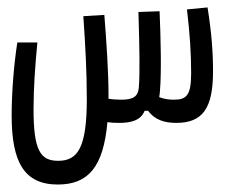

<svg xmlns="http://www.w3.org/2000/svg" viewBox="-20 -327 626 514"><path d="M134.8 167C215.8 167 256.8 120.6 267.6 0C277.3 1.5 287.6 2 298.8 2C331.5 2 356.9 -4.9 367.2 -30.3H376.5C394.5 -5.9 420.9 2 451.7 2C523.4 2 550.3 -38.1 550.3 -136.2C550.3 -187 546.4 -239.7 535.6 -307.1L480.5 -301.8C488.3 -236.3 491.7 -184.1 491.7 -131.3C491.7 -71.8 479.5 -60.1 445.3 -60.1C432.1 -60.1 418.9 -62 406.2 -66.9C407.2 -71.8 407.7 -77.1 408.2 -83.5C412.6 -134.3 410.2 -228.5 407.2 -296.9L350.6 -294.9C350.6 -289.1 351.1 -283.7 351.1 -277.8C353 -210 355 -130.9 351.6 -92.3C349.6 -68.4 336.4 -60.1 304.2 -60.1C292 -60.1 282.2 -61 270.5 -62.5C270.5 -66.9 270.5 -70.8 270.5 -75.2C270.5 -133.3 264.6 -221.7 259.3 -287.1L203.1 -283.7C208.5 -205.6 212.4 -135.3 212.4 -61.5C212.4 68.8 188 103.5 135.7 103.5C88.4 103.5 69.8 76.2 69.8 -34.2C69.8 -91.8 74.2 -152.8 80.1 -213.4H26.4C17.1 -154.3 11.2 -79.1 11.2 -17.6C11.2 106.4 44.4 167 134.8 167Z"/></svg>

Font: Cascadia Mono Light
Style: Regular
Weight: 300
Monospace: yes
Designer: Aaron Bell
Foundry: Saja Typeworks
Version: Version 2404.023